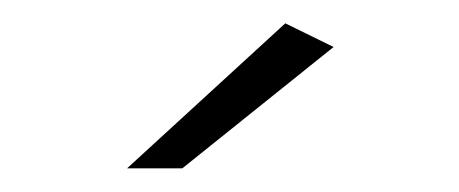

<svg xmlns="http://www.w3.org/2000/svg" viewBox="-20 -763 390 163"><path d="M87.9 -620.1 222.2 -743.2 263.2 -723.1 134.8 -620.1Z"/></svg>

Font: Montserrat Ultra Light
Style: Regular
Weight: 200
Designer: Julieta Ulanovsky
Foundry: Julieta Ulanovsky
Version: Version 3.001;PS 003.001;hotconv 1.0.70;makeotf.lib2.5.58329